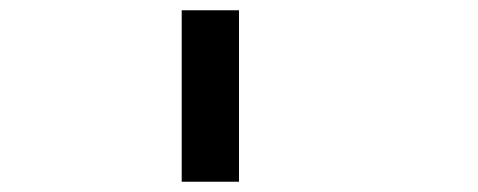

<svg xmlns="http://www.w3.org/2000/svg" viewBox="-20 -1020 929 373"><path d="M333 -667Q333 -750 333 -1000Q360.4 -1000 444.3 -1000Q444.3 -917 444.3 -667Q417 -667 333 -667Z"/></svg>

Font: Ingsat TST_CRD
Style: Regular
Weight: 300
Designer: Tofik Waleny
Version: 1.0